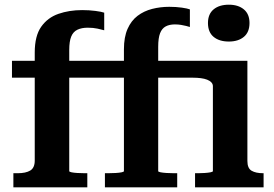

<svg xmlns="http://www.w3.org/2000/svg" viewBox="-20 -798 1166 818"><path d="M31 -539H443V-467H31ZM410 -539H847V-467H410ZM508 -69V-588Q508 -640 523.5 -675Q539 -710 566 -730.5Q593 -751 628 -760Q663 -769 701 -769Q730 -769 754.5 -765.5Q779 -762 789 -758V-683Q783 -685 773 -687.5Q763 -690 751 -692Q739 -694 725 -694Q702 -694 686 -685.5Q670 -677 662 -656.5Q654 -636 654 -599V-69Q654 -66 664 -64Q674 -62 690 -61Q706 -60 722 -60H735V0H427V-60H440Q458 -60 473.5 -61Q489 -62 498.5 -64Q508 -66 508 -69ZM275 -69Q275 -66 284.5 -64Q294 -62 309.5 -61Q325 -60 342 -60H352V0H37V-60H55Q90 -60 109 -71.5Q128 -83 128 -114V-574Q128 -645 155.5 -684Q183 -723 229 -739Q275 -755 330 -755Q360 -755 386.5 -751.5Q413 -748 424 -744V-669Q414 -672 395.5 -676Q377 -680 354 -680Q328 -680 310 -671.5Q292 -663 283.5 -642.5Q275 -622 275 -585ZM955 -621Q914 -621 890 -641Q866 -661 866 -700Q866 -738 890 -758Q914 -778 955 -778Q995 -778 1019 -758Q1043 -738 1043 -700Q1043 -661 1019 -641Q995 -621 955 -621ZM887 -69V-431Q887 -440 880.5 -447Q874 -454 862.5 -458.5Q851 -463 835.5 -465Q820 -467 802 -467H788L797 -539H1034V-112Q1034 -81 1052 -70.5Q1070 -60 1101 -60H1103V0H811V-60H824Q837 -60 852 -61Q867 -62 877 -64Q887 -66 887 -69Z"/></svg>

Font: Roboto Serif SemiBold
Style: Regular
Weight: 600
Designer: Greg Gazdowicz
Foundry: Commercial Type
Version: Version 1.008